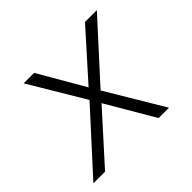

<svg xmlns="http://www.w3.org/2000/svg" viewBox="-129 -686 845 845"><g transform="rotate(-45 293.5 -264.0)"><path d="M296.9 -313.5 489.3 -528.3H563L324.7 -266.6L483.9 0H419.4L288.1 -224.1L85.9 0H13.2L260.7 -271.5L107.4 -528.3H172.4Z"/></g></svg>

Font: Roboto Mono Light
Style: Italic
Weight: 300
Designer: Google
Version: Version 2.000985; 2015; ttfautohint (v1.3)